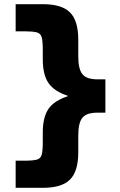

<svg xmlns="http://www.w3.org/2000/svg" viewBox="-20 -790 573 920"><path d="M185 110H55V-20H95Q137 -20 156 -25Q175 -30 180 -49Q185 -68 185 -110V-155Q185 -229 212.5 -268.5Q240 -308 305 -329V-331Q240 -352 212.5 -392Q185 -432 185 -505V-550Q185 -592 180 -611Q175 -630 156 -635Q137 -640 95 -640H55V-770H185Q276 -770 315.5 -730.5Q355 -691 355 -600V-520Q355 -459 375 -434.5Q395 -410 445 -410H485V-250H445Q395 -250 375 -226Q355 -202 355 -140V-60Q355 31 315.5 70.5Q276 110 185 110Z"/></svg>

Font: M PLUS 1 Thin Black
Style: Regular
Weight: 900
Version: Version 1.001